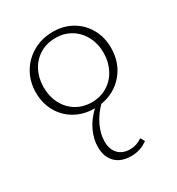

<svg xmlns="http://www.w3.org/2000/svg" viewBox="-169 -523 850 921"><g transform="rotate(-30 255.5 -62.5)"><path d="M213 165Q213 209 236.5 234Q260 259 302 259Q338 259 369 237L382 260Q342 290 290 290Q234 290 203 258.5Q172 227 172 173Q172 130 192.5 85.5Q213 41 253 4H251Q192 4 145 -22.5Q98 -49 71.5 -96Q45 -143 45 -202Q45 -262 73 -310.5Q101 -359 150.5 -387Q200 -415 261 -415Q319 -415 365.5 -388.5Q412 -362 438.5 -315Q465 -268 465 -210Q465 -127 416.5 -69.5Q368 -12 290 1Q254 37 233.5 81Q213 125 213 165ZM256 -28Q304 -28 342 -51.5Q380 -75 401 -116Q422 -157 422 -206Q422 -257 400.5 -297.5Q379 -338 341.5 -360.5Q304 -383 257 -383Q208 -383 170 -360Q132 -337 111 -296.5Q90 -256 90 -206Q90 -154 111.5 -113.5Q133 -73 170.5 -50.5Q208 -28 256 -28Z"/></g></svg>

Font: Ysabeau Infant Light
Style: Regular
Weight: 300
Designer: Christian Thalmann (Catharsis Fonts)
Version: Version 0.003